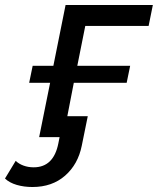

<svg xmlns="http://www.w3.org/2000/svg" viewBox="-94 -550 633 770"><path d="M63 0 107 -218H23L37 -286H120L169 -530H519L502 -446H248L216 -286H428L414 -218H202L176 -84H258L234 34Q219 109 167 154.5Q115 200 36 200Q2 200 -27 191.5Q-56 183 -74 166L-31 95Q-19 107 0 114Q19 121 41 121Q121 121 140 25L145 0Z"/></svg>

Font: Montserrat Medium
Style: Italic
Weight: 500
Italic angle: -11.3°
Designer: Julieta Ulanovsky
Foundry: Julieta Ulanovsky
Version: Version 9.000; ttfautohint (v1.8.4.7-5d5b)